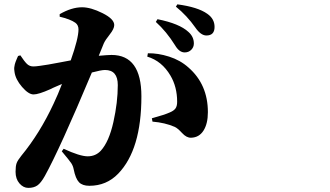

<svg xmlns="http://www.w3.org/2000/svg" viewBox="-20 -826 1540 897"><path d="M708 -723.6 715.8 -736.3Q818.4 -715.8 860.4 -676.8Q885.7 -654.3 885.7 -623Q885.7 -605.5 873.5 -593.3Q861.3 -581.1 842.8 -581.1Q817.4 -581.1 797.9 -614.3Q757.8 -678.7 708 -723.6ZM464.8 -623 441.4 -565.4Q486.3 -569.3 501 -569.3Q640.6 -569.3 640.6 -376Q640.6 -127 532.2 -14.6Q477.5 42 397.5 42Q365.2 42 349.1 25.4Q333 8.8 324.2 -35.2Q321.3 -50.8 313 -63.5Q304.7 -76.2 268.6 -119.1L277.3 -130.9Q353.5 -95.7 389.6 -95.7Q426.8 -95.7 451.2 -122.1Q489.3 -164.1 509.8 -255.9Q530.3 -347.7 530.3 -428.7Q530.3 -499 470.7 -499Q453.1 -499 409.2 -487.3Q259.8 -130.9 189.5 -3.9Q170.9 29.3 154.3 40.5Q137.7 51.8 112.3 51.8Q88.9 51.8 70.8 30.8Q52.7 9.8 52.7 -23.4Q52.7 -49.8 57.6 -63.5Q62.5 -77.1 79.1 -97.7Q166 -203.1 230.5 -341.8Q251 -384.8 269.5 -433.6Q265.6 -431.6 244.6 -422.9Q223.6 -414.1 214.8 -409.2Q160.2 -384.8 136.7 -384.8Q113.3 -384.8 83 -419.9Q52.7 -455.1 47.9 -489.3Q46.9 -496.1 46.4 -502.4Q45.9 -508.8 47.4 -515.6Q48.8 -522.5 49.3 -525.9Q49.8 -529.3 52.7 -536.6Q55.7 -543.9 56.2 -545.4Q56.6 -546.9 60.5 -555.7L64.5 -564.5L75.2 -567.4Q93.8 -539.1 106 -527.3Q118.2 -515.6 135.7 -515.6Q147.5 -515.6 167.5 -518.6Q187.5 -521.5 205.6 -524.4Q223.6 -527.3 256.3 -533.7Q289.1 -540 310.5 -543.9Q346.7 -646.5 346.7 -688.5Q346.7 -709 332 -719.7Q308.6 -736.3 258.8 -748V-759.8Q314.5 -792 363.3 -792Q404.3 -792 459 -764.6Q513.7 -737.3 513.7 -709Q513.7 -691.4 492.7 -665Q471.7 -638.7 464.8 -623ZM668 -561.5 670.9 -577.1Q717.8 -578.1 770 -561.5Q822.3 -544.9 860.4 -510.7Q951.2 -431.6 951.2 -301.8Q951.2 -248 930.7 -215.8Q910.2 -183.6 873 -182.6Q851.6 -181.6 830.6 -204.6Q809.6 -227.5 795.9 -233.4Q751 -252.9 692.4 -257.8L689.5 -273.4Q750 -290 773.4 -300.8Q792 -308.6 799.8 -319.3Q807.6 -330.1 807.6 -350.6Q807.6 -419.9 776.4 -472.7Q736.3 -541 668 -561.5ZM801.8 -794.9 808.6 -805.7Q904.3 -793 948.2 -761.7Q982.4 -738.3 982.4 -700.2Q982.4 -660.2 944.3 -660.2Q918 -660.2 892.6 -697.3Q853.5 -752.9 801.8 -794.9Z"/></svg>

Font: Bpmf Zihi Serif Heavy
Style: Heavy
Weight: 900
Foundry: But Ko
Version: Version 1.320